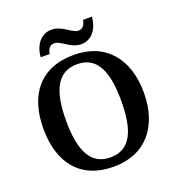

<svg xmlns="http://www.w3.org/2000/svg" viewBox="-161 -1049 1094 1188"><g transform="rotate(-20 386.0 -454.5)"><path d="M456 -771C527 -771 570 -835 574 -909H516C512 -882 499 -856 467 -856C425 -856 382 -919 311 -919C239 -919 195 -855 191 -781H250C254 -808 265 -834 299 -834C342 -834 384 -771 456 -771ZM386 10C598 10 716 -137 716 -358C716 -580 598 -725 387 -725C164 -725 55 -580 55 -359C55 -137 164 10 386 10ZM386 -51C254 -51 204 -165 204 -358C204 -551 254 -664 387 -664C519 -664 567 -551 567 -358C567 -165 519 -51 386 -51Z"/></g></svg>

Font: Noto Serif Oriya SemiBold
Style: Regular
Weight: 600
Designer: David Williams
Foundry: Google LLC, David Williams
Version: Version 1.051